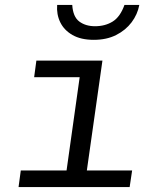

<svg xmlns="http://www.w3.org/2000/svg" viewBox="-20 -756 640 776"><path d="M55 0 64 -67H249L302 -444H118L127 -511H394L331 -67H514L504 0ZM359 -595Q307 -595 273 -614.5Q239 -634 223.5 -666Q208 -698 211 -736H272Q275 -688 300.5 -669Q326 -650 364 -650Q405 -650 435.5 -669Q466 -688 483 -736H543Q536 -698 512 -666Q488 -634 449.5 -614.5Q411 -595 359 -595Z"/></svg>

Font: Chivo Mono Medium Light
Style: Italic
Weight: 300
Italic angle: -8.05°
Monospace: yes
Version: Version 1.008